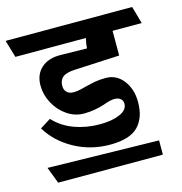

<svg xmlns="http://www.w3.org/2000/svg" viewBox="-119 -670 789 834"><g transform="rotate(-15 275.5 -253.0)"><path d="M320 -502H3L-20 -580H549L571 -502H440V-391L237 -381Q199 -379 183 -366Q167 -353 167 -327Q167 -309 178 -298.5Q189 -288 208 -288Q225 -288 242.5 -292.5Q260 -297 264 -298Q292 -305 311.5 -308.5Q331 -312 358 -312Q406 -312 436.5 -272.5Q467 -233 467 -175Q467 -104 429 -65.5Q391 -27 303 -27Q216 -27 143 -67Q70 -107 30 -173L78 -203Q115 -163 168.5 -143.5Q222 -124 283 -124Q337 -124 372.5 -139.5Q408 -155 408 -183Q408 -197 398 -205.5Q388 -214 371 -214Q353 -214 326 -204Q277 -187 228 -187Q187 -187 152 -211Q117 -235 96.5 -273.5Q76 -312 76 -353Q76 -403 108 -431.5Q140 -460 195 -459L313 -457Q314 -478 320 -502ZM512 74H41L13 0L512 10Z"/></g></svg>

Font: Sumana
Style: Bold
Weight: 700
Designer: Cyreal, Alexei Vanyashin (Devanagari), Olga Karpushina (Latin)
Foundry: Cyreal
Version: Version 1.015;PS 001.015;hotconv 1.0.70;makeotf.lib2.5.58329